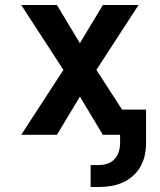

<svg xmlns="http://www.w3.org/2000/svg" viewBox="-20 -540 640 769"><path d="M343 209V121H376Q393 121 410 115.5Q427 110 439 97Q451 84 456 67Q461 50 461 32V0H392L300 -153L208 0H65L234 -260L65 -520H208L300 -367L392 -520H535L366 -260L469 -101H565V32Q565 57 560 81Q555 105 543 126.5Q531 148 512.5 164.5Q494 181 471.5 191Q449 201 424.5 205Q400 209 376 209Z"/></svg>

Font: Iosevka Fixed Extended
Style: Bold
Weight: 700
Width: 7
Monospace: yes
Designer: Belleve Invis
Foundry: Belleve Invis
Version: Version 24.1.1; ttfautohint (v1.8.4)